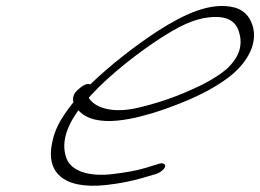

<svg xmlns="http://www.w3.org/2000/svg" viewBox="-20 -580 856 632"><path d="M239 -287C218 -270 219 -253 222 -243L219 -240C174 -183 159 -149 151 -107C133 -19 181 45 330 29C374 24 414 16 448 6L496 -8C502 -10 508 -14 513 -18C533 -34 522 -45 507 -42L458 -27C428 -18 392 -12 351 -7C267 3 215 -20 200 -56C185 -93 186 -145 238 -217C295 -153 431 -190 514 -218C592 -245 682 -282 748 -338C814 -397 821 -452 814 -486C807 -516 791 -544 753 -555C674 -576 584 -532 501 -479C431 -434 343 -366 277 -302C266 -308 249 -296 239 -287ZM272 -258 279 -266C343 -336 438 -409 511 -456C567 -492 617 -518 669 -523C744 -531 763 -497 770 -462C775 -437 774 -396 725 -352C692 -324 646 -300 606 -283C551 -258 493 -239 433 -225C347 -205 291 -227 272 -258Z"/></svg>

Font: Stray Cat
Style: UltObl
Weight: 400
Version: Version 1.0